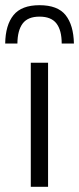

<svg xmlns="http://www.w3.org/2000/svg" viewBox="-27 -719 304 739"><path d="M91.5 0V-477.5H158V0ZM125 -699Q195 -699 225.5 -660.8Q256 -622.5 257.5 -551.5H210.5Q210.5 -602.5 190.2 -628.8Q170 -655 125 -655Q80.5 -655 60.5 -628.8Q40.5 -602.5 40 -551.5H-7Q-6 -622.5 25 -660.8Q56 -699 125 -699Z"/></svg>

Font: Anek Latin Expanded Light
Style: Regular
Weight: 300
Width: 7
Designer: Yesha Goshar
Foundry: Ek Type
Version: Version 1.003